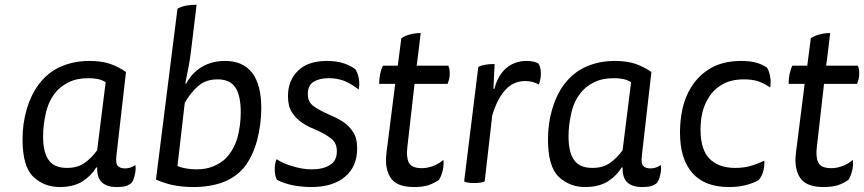

<svg xmlns="http://www.w3.org/2000/svg" viewBox="-20 -754 3573 794"><path d="M501 -456.1Q470.7 -477.5 434.6 -490.2Q398.4 -502 349.6 -502Q285.2 -502 231.4 -478.5Q177.7 -455.1 138.7 -403.3Q106.4 -358.4 89.8 -299.8Q73.2 -242.2 73.2 -177.7Q73.2 -64.5 118.2 -22.5Q163.1 19.5 226.6 19.5Q283.2 19.5 321.3 -3.9Q358.4 -28.3 377.9 -61.5Q378.9 -61.5 381.8 -61.5Q380.9 -16.6 403.3 2Q424.8 19.5 460.9 19.5Q482.4 19.5 496.1 16.6Q510.7 12.7 522.5 3.9Q532.2 -6.8 537.1 -29.3Q541 -43.9 541 -56.6Q541 -64.5 540 -71.3Q531.2 -65.4 520.5 -61.5Q510.7 -57.6 497.1 -57.6Q477.5 -57.6 467.8 -67.4Q457 -76.2 461.9 -114.3Q474.6 -227.5 501 -456.1ZM381.8 -132.8Q360.4 -102.5 331.1 -81.1Q301.8 -59.6 256.8 -59.6Q204.1 -59.6 181.6 -91.8Q158.2 -123 158.2 -190.4Q158.2 -234.4 168.9 -283.2Q179.7 -333 207 -368.2Q227.5 -395.5 262.7 -413.1Q296.9 -430.7 345.7 -430.7Q368.2 -430.7 385.7 -426.8Q403.3 -422.9 417 -414.1Q405.3 -320.3 381.8 -132.8Z M625 -11.7Q646.5 -1 687.5 9.8Q729.5 19.5 781.2 19.5Q846.7 19.5 901.4 0Q955.1 -20.5 989.3 -61.5Q1024.4 -105.5 1043 -172.9Q1060.5 -240.2 1060.5 -306.6Q1060.5 -402.3 1023.4 -452.1Q985.4 -502 911.1 -502Q855.5 -502 813.5 -476.6Q772.5 -451.2 750 -408.2Q749 -408.2 746.1 -408.2Q753.9 -445.3 760.7 -482.4Q767.6 -518.6 772.5 -564.5Q779.3 -621.1 793 -734.4Q767.6 -734.4 748 -730.5Q728.5 -726.6 713.9 -717.8Q684.6 -482.4 625 -11.7ZM744.1 -329.1Q767.6 -370.1 799.8 -398.4Q831.1 -425.8 879.9 -425.8Q930.7 -425.8 953.1 -392.6Q975.6 -359.4 975.6 -289.1Q975.6 -236.3 961.9 -184.6Q947.3 -133.8 913.1 -98.6Q891.6 -78.1 862.3 -66.4Q833 -53.7 793 -53.7Q769.5 -53.7 748 -57.6Q726.6 -61.5 713.9 -67.4Q723.6 -154.3 744.1 -329.1Z M1124 -95.7Q1116.2 -79.1 1116.2 -54.7Q1116.2 -53.7 1116.2 -52.7Q1116.2 -28.3 1125 -10.7Q1149.4 2.9 1188.5 11.7Q1228.5 19.5 1267.6 19.5Q1355.5 19.5 1406.2 -22.5Q1457 -64.5 1457 -140.6Q1457 -182.6 1440.4 -208Q1423.8 -233.4 1399.4 -250Q1383.8 -259.8 1366.2 -268.6Q1348.6 -276.4 1332 -284.2Q1300.8 -297.9 1276.4 -315.4Q1252.9 -332 1252.9 -365.2Q1252.9 -401.4 1277.3 -416Q1301.8 -430.7 1339.8 -430.7Q1375 -430.7 1405.3 -418.9Q1434.6 -406.2 1462.9 -383.8Q1465.8 -394.5 1465.8 -405.3Q1465.8 -417 1463.9 -429.7Q1459 -454.1 1449.2 -467.8Q1430.7 -482.4 1401.4 -492.2Q1372.1 -502 1332 -502Q1253.9 -502 1212.9 -461.9Q1170.9 -421.9 1170.9 -356.4Q1170.9 -314.5 1187.5 -289.1Q1204.1 -263.7 1228.5 -247.1Q1244.1 -236.3 1260.7 -228.5Q1278.3 -220.7 1295.9 -212.9Q1326.2 -199.2 1349.6 -180.7Q1373 -163.1 1373 -128.9Q1373 -87.9 1343.8 -71.3Q1315.4 -53.7 1269.5 -53.7Q1230.5 -53.7 1190.4 -66.4Q1149.4 -78.1 1124 -95.7Z M1563.5 -482.4Q1556.6 -469.7 1551.8 -447.3Q1547.9 -425.8 1547.9 -407.2Q1570.3 -407.2 1614.3 -407.2Q1606.4 -341.8 1581.1 -144.5Q1579.1 -133.8 1578.1 -119.1Q1576.2 -104.5 1576.2 -92.8Q1576.2 -40 1602.5 -9.8Q1628.9 19.5 1693.4 19.5Q1724.6 19.5 1749 12.7Q1773.4 4.9 1794.9 -9.8Q1804.7 -24.4 1810.5 -47.9Q1816.4 -71.3 1813.5 -92.8Q1793 -75.2 1770.5 -67.4Q1748 -58.6 1724.6 -58.6Q1680.7 -58.6 1669.9 -83Q1659.2 -106.4 1665 -149.4Q1674.8 -235.4 1694.3 -407.2Q1728.5 -407.2 1831.1 -407.2Q1834 -414.1 1836.9 -424.8Q1839.8 -435.5 1839.8 -451.2Q1839.8 -463.9 1837.9 -470.7Q1835.9 -478.5 1834 -482.4Q1790 -482.4 1703.1 -482.4Q1708 -515.6 1719.7 -617.2Q1694.3 -617.2 1674.8 -611.3Q1655.3 -606.4 1639.6 -595.7Q1634.8 -557.6 1625 -482.4Q1609.4 -482.4 1563.5 -482.4Z M2025.4 -489.3Q2003.9 -489.3 1986.3 -486.3Q1969.7 -483.4 1958 -477.5Q1938.5 -320.3 1899.4 -3.9Q1905.3 0 1915 1Q1924.8 2.9 1941.4 2.9Q1958 2.9 1967.8 1Q1978.5 0 1984.4 -3.9Q1995.1 -94.7 2015.6 -276.4Q2036.1 -345.7 2070.3 -382.8Q2103.5 -418.9 2152.3 -418.9Q2167 -418.9 2182.6 -415Q2197.3 -411.1 2208 -404.3Q2211.9 -412.1 2213.9 -423.8Q2216.8 -434.6 2216.8 -449.2Q2216.8 -464.8 2213.9 -474.6Q2210.9 -485.4 2206.1 -492.2Q2198.2 -496.1 2186.5 -499Q2175.8 -502 2158.2 -502Q2109.4 -502 2075.2 -473.6Q2040 -445.3 2024.4 -386.7Q2023.4 -386.7 2020.5 -386.7Q2021.5 -412.1 2025.4 -489.3Z M2673.8 -456.1Q2643.6 -477.5 2607.4 -490.2Q2571.3 -502 2522.5 -502Q2458 -502 2404.3 -478.5Q2350.6 -455.1 2311.5 -403.3Q2279.3 -358.4 2262.7 -299.8Q2246.1 -242.2 2246.1 -177.7Q2246.1 -64.5 2291 -22.5Q2335.9 19.5 2399.4 19.5Q2456.1 19.5 2494.1 -3.9Q2531.2 -28.3 2550.8 -61.5Q2551.8 -61.5 2554.7 -61.5Q2553.7 -16.6 2576.2 2Q2597.7 19.5 2633.8 19.5Q2655.3 19.5 2668.9 16.6Q2683.6 12.7 2695.3 3.9Q2705.1 -6.8 2710 -29.3Q2713.9 -43.9 2713.9 -56.6Q2713.9 -64.5 2712.9 -71.3Q2704.1 -65.4 2693.4 -61.5Q2683.6 -57.6 2669.9 -57.6Q2650.4 -57.6 2640.6 -67.4Q2629.9 -76.2 2634.8 -114.3Q2647.5 -227.5 2673.8 -456.1ZM2554.7 -132.8Q2533.2 -102.5 2503.9 -81.1Q2474.6 -59.6 2429.7 -59.6Q2377 -59.6 2354.5 -91.8Q2331.1 -123 2331.1 -190.4Q2331.1 -234.4 2341.8 -283.2Q2352.5 -333 2379.9 -368.2Q2400.4 -395.5 2435.5 -413.1Q2469.7 -430.7 2518.6 -430.7Q2541 -430.7 2558.6 -426.8Q2576.2 -422.9 2589.8 -414.1Q2578.1 -320.3 2554.7 -132.8Z M3117.2 -8.8Q3129.9 -23.4 3136.7 -46.9Q3142.6 -70.3 3140.6 -89.8Q3115.2 -77.1 3085.9 -68.4Q3056.6 -59.6 3020.5 -59.6Q2952.1 -59.6 2914.1 -97.7Q2877 -134.8 2877 -218.8Q2877 -256.8 2884.8 -289.1Q2892.6 -321.3 2910.2 -349.6Q2931.6 -384.8 2967.8 -405.3Q3003.9 -425.8 3056.6 -425.8Q3089.8 -425.8 3115.2 -418Q3139.6 -409.2 3165 -392.6Q3167 -404.3 3167 -416Q3167 -425.8 3165 -436.5Q3161.1 -460.9 3151.4 -474.6Q3131.8 -488.3 3106.4 -495.1Q3080.1 -502 3045.9 -502Q2971.7 -502 2919.9 -472.7Q2868.2 -442.4 2837.9 -392.6Q2813.5 -353.5 2802.7 -305.7Q2792 -256.8 2792 -207Q2792 -95.7 2843.8 -38.1Q2894.5 19.5 2994.1 19.5Q3033.2 19.5 3063.5 11.7Q3093.8 3.9 3117.2 -8.8Z M3256.8 -482.4Q3250 -469.7 3245.1 -447.3Q3241.2 -425.8 3241.2 -407.2Q3263.7 -407.2 3307.6 -407.2Q3299.8 -341.8 3274.4 -144.5Q3272.5 -133.8 3271.5 -119.1Q3269.5 -104.5 3269.5 -92.8Q3269.5 -40 3295.9 -9.8Q3322.3 19.5 3386.7 19.5Q3418 19.5 3442.4 12.7Q3466.8 4.9 3488.3 -9.8Q3498 -24.4 3503.9 -47.9Q3509.8 -71.3 3506.8 -92.8Q3486.3 -75.2 3463.9 -67.4Q3441.4 -58.6 3418 -58.6Q3374 -58.6 3363.3 -83Q3352.5 -106.4 3358.4 -149.4Q3368.2 -235.4 3387.7 -407.2Q3421.9 -407.2 3524.4 -407.2Q3527.3 -414.1 3530.3 -424.8Q3533.2 -435.5 3533.2 -451.2Q3533.2 -463.9 3531.2 -470.7Q3529.3 -478.5 3527.3 -482.4Q3483.4 -482.4 3396.5 -482.4Q3401.4 -515.6 3413.1 -617.2Q3387.7 -617.2 3368.2 -611.3Q3348.6 -606.4 3333 -595.7Q3328.1 -557.6 3318.4 -482.4Q3302.7 -482.4 3256.8 -482.4Z"/></svg>

Font: cl
Style: Italic
Weight: 400
Designer: Mitja Miklavcic
Version: Version 7.504; 2011; Build 1022